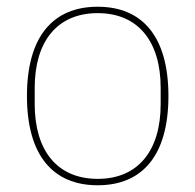

<svg xmlns="http://www.w3.org/2000/svg" viewBox="-20 -538 580 570"><path d="M270 12C137 12 60 -77 60 -253C60 -429 137 -518 270 -518C403 -518 480 -429 480 -253C480 -77 403 12 270 12ZM270 -7C391 -7 457 -92 457 -229V-277C457 -414 391 -499 270 -499C149 -499 83 -414 83 -277V-229C83 -92 149 -7 270 -7Z"/></svg>

Font: Plexus Sans Thin
Style: Regular
Weight: 250
Version: Version 2.001;PS 002.001;hotconv 1.0.70;makeotf.lib2.5.58329